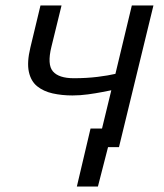

<svg xmlns="http://www.w3.org/2000/svg" viewBox="-20 -538 600 702"><path d="M261 144 311 -68H353L387 -208Q377 -206 354 -201.5Q331 -197 302 -193Q273 -189 245 -189Q206 -189 172.5 -196.5Q139 -204 116 -222.5Q93 -241 85.5 -275.5Q78 -310 91 -364L128 -518H205L168 -367Q152 -302 173.5 -277Q195 -252 250 -252Q297 -252 337 -257Q377 -262 402 -268L462 -518H541L415 0H375L338 144Z"/></svg>

Font: Ubuntu Sans Mono
Style: Italic
Weight: 400
Italic angle: -13.5°
Monospace: yes
Designer: Dalton Maag Ltd
Foundry: Dalton Maag Ltd
Version: Version 1.006